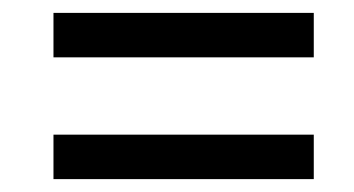

<svg xmlns="http://www.w3.org/2000/svg" viewBox="-20 -506 550 298"><path d="M63 -417V-486H467V-417ZM63 -228V-297H467V-228Z"/></svg>

Font: Noto Serif Tamil SemiCondensed
Style: Bold Italic
Weight: 700
Width: 4
Italic angle: -12°
Designer: Indian Type Foundry, Tom Grace, and the Monotype Design Team
Foundry: Monotype Imaging Inc.
Version: Version 2.003; ttfautohint (v1.8.4.7-5d5b)